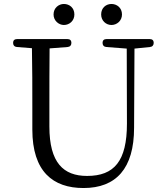

<svg xmlns="http://www.w3.org/2000/svg" viewBox="-20 -928 836 968"><path d="M302 -802C330 -802 355 -823 355 -855C355 -889 330 -908 302 -908C277 -908 250 -889 250 -855C250 -823 277 -802 302 -802ZM65 -691 141 -685C143 -587 143 -489 143 -390V-275C143 -63 247 20 401 20C565 20 656 -78 656 -284L658 -683L736 -691C748 -692 755 -700 755 -712C755 -724 748 -731 735 -731H517C504 -731 497 -724 497 -712C497 -700 504 -692 516 -691L619 -683L620 -305C620 -116 556 -41 419 -41C300 -41 229 -107 229 -290V-390C229 -491 229 -587 230 -684L321 -691C333 -692 340 -700 340 -712C340 -724 333 -731 320 -731H66C53 -731 46 -724 46 -712C46 -700 53 -692 65 -691ZM490 -855C490 -823 515 -802 542 -802C569 -802 595 -823 595 -855C595 -889 569 -908 542 -908C515 -908 490 -889 490 -855Z"/></svg>

Font: 寒蝉锦书宋
Style: Regular
Weight: 400
Designer: 寒蝉锦书宋{Warren} 思源宋体{Ryoko NISHIZUKA 西塚涼子 (kana & ideographs); Frank Grießhammer (Latin, Greek & Cyrillic); Wenlong ZHANG 
Foundry: Adobe & ChillType
Version: Version 2.000;Glyphs 3.1.1 (3135)